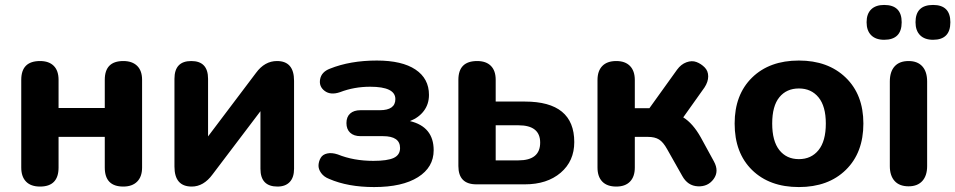

<svg xmlns="http://www.w3.org/2000/svg" viewBox="-20 -746 3866 777"><path d="M142 9Q105 9 85.5 -11Q66 -31 66 -68V-423Q66 -499 142 -499Q178 -499 197.5 -479.5Q217 -460 217 -423V-309H404V-423Q404 -499 479 -499Q515 -499 535 -479.5Q555 -460 555 -423V-68Q555 -31 535 -11Q515 9 479 9Q404 9 404 -68V-192H217V-68Q217 9 142 9Z M756 9Q686 9 686 -72V-427Q686 -499 754 -499Q822 -499 822 -427V-194L1016 -451Q1051 -499 1101 -499Q1170 -499 1170 -419V-63Q1170 -28 1152.5 -9.5Q1135 9 1103 9Q1034 9 1034 -63V-296L840 -40Q804 9 756 9Z M1494 11Q1388 11 1312 -22Q1291 -30 1279.5 -46Q1268 -62 1269 -78Q1270 -94 1278 -107.5Q1286 -121 1304.5 -125Q1323 -129 1347 -121Q1411 -95 1491 -95Q1548 -95 1573.5 -107Q1599 -119 1599 -147Q1599 -195 1530 -195H1439Q1412 -195 1397 -209Q1382 -223 1382 -248Q1382 -273 1397 -286.5Q1412 -300 1439 -300H1517Q1580 -300 1580 -345Q1580 -395 1478 -395Q1413 -395 1356 -373Q1318 -360 1294 -378Q1270 -396 1275.5 -425.5Q1281 -455 1315 -468Q1397 -501 1505 -501Q1607 -501 1661.5 -464.5Q1716 -428 1716 -362Q1716 -325 1695.5 -297.5Q1675 -270 1639 -256Q1735 -233 1735 -138Q1735 -69 1671.5 -29Q1608 11 1494 11Z M2104 0H1908Q1835 0 1835 -74V-423Q1835 -499 1911 -499Q1947 -499 1966.5 -479.5Q1986 -460 1986 -423V-335H2104Q2304 -335 2304 -171Q2304 -94 2249 -47Q2194 0 2104 0ZM1986 -239V-97H2078Q2166 -97 2166 -169Q2166 -239 2078 -239Z M2474 9Q2437 9 2417.5 -11Q2398 -31 2398 -68V-422Q2398 -459 2417.5 -479Q2437 -499 2474 -499Q2510 -499 2529.5 -479Q2549 -459 2549 -422V-308H2608L2720 -464Q2736 -486 2758 -494Q2780 -502 2798.5 -495Q2817 -488 2831.5 -473.5Q2846 -459 2846 -437Q2846 -415 2831 -392L2745 -271Q2784 -247 2816 -190L2869 -93Q2891 -53 2868 -21.5Q2845 10 2804 8Q2763 6 2741 -34L2680 -142Q2664 -171 2647 -181.5Q2630 -192 2603 -192H2549V-68Q2549 -31 2529.5 -11Q2510 9 2474 9Z M2953 -246Q2953 -363 3023.5 -432Q3094 -501 3213 -501Q3331 -501 3402.5 -432Q3474 -363 3474 -246Q3474 -128 3403 -58.5Q3332 11 3213 11Q3094 11 3023.5 -58Q2953 -127 2953 -246ZM3322 -246Q3322 -316 3292.5 -352Q3263 -388 3213 -388Q3163 -388 3134 -352.5Q3105 -317 3105 -246Q3105 -175 3134 -138.5Q3163 -102 3213 -102Q3263 -102 3292.5 -138.5Q3322 -175 3322 -246Z M3756 -585Q3722 -585 3703.5 -603.5Q3685 -622 3685 -656Q3685 -726 3756 -726Q3826 -726 3826 -656Q3826 -585 3756 -585ZM3558 -585Q3524 -585 3505.5 -603.5Q3487 -622 3487 -656Q3487 -690 3505.5 -708Q3524 -726 3558 -726Q3629 -726 3629 -656Q3629 -585 3558 -585ZM3657 8Q3620 8 3600.5 -13.5Q3581 -35 3581 -74V-416Q3581 -456 3600.5 -477.5Q3620 -499 3657 -499Q3693 -499 3712.5 -477.5Q3732 -456 3732 -416V-74Q3732 -35 3712.5 -13.5Q3693 8 3657 8Z"/></svg>

Font: Nunito ExtraBold
Style: Regular
Weight: 800
Designer: Vernon Adams
Foundry: Vernon Adams
Version: Version 3.602